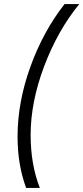

<svg xmlns="http://www.w3.org/2000/svg" viewBox="-20 -770 408 940"><path d="M108 150Q66 38 66 -102Q66 -269 128.5 -442.5Q191 -616 296 -750H368Q262 -620 196 -445Q130 -270 130 -109Q130 35 175 150Z"/></svg>

Font: Nacelle Light
Style: Italic
Weight: 300
Italic angle: -12°
Designer: Sora Sagano
Foundry: Sora Sagano
Version: Version 1.000;FEAKit 1.0